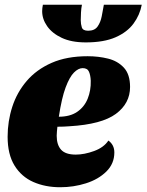

<svg xmlns="http://www.w3.org/2000/svg" viewBox="-20 -766 615 806"><path d="M233 20Q170 20 120 -2Q70 -24 41 -71Q12 -118 12 -192Q12 -257 31.5 -317.5Q51 -378 92 -426Q133 -474 196.5 -502Q260 -530 348 -530Q393 -530 433.5 -520Q474 -510 500 -482Q526 -454 526 -401Q526 -332 466.5 -288Q407 -244 272 -236Q260 -235 247.5 -234.5Q235 -234 221 -234Q220 -225 219 -214.5Q218 -204 218 -196Q218 -158 236.5 -137.5Q255 -117 298 -117Q334 -117 375 -132Q416 -147 435 -176Q460 -158 460 -126Q460 -79 426.5 -46Q393 -13 341 3.5Q289 20 233 20ZM227 -276Q274 -276 304 -296.5Q334 -317 348 -351.5Q362 -386 361 -427Q360 -450 353.5 -465Q347 -480 327 -480Q309 -480 290.5 -461.5Q272 -443 255.5 -399Q239 -355 227 -276ZM340 -588Q280 -588 239.5 -607Q199 -626 178 -656Q157 -686 157 -719Q157 -731 160 -746H324Q321 -732 320 -713.5Q319 -695 319 -681Q319 -665 323.5 -651Q328 -637 350 -637Q377 -637 389.5 -654.5Q402 -672 407 -697.5Q412 -723 416 -746H575Q567 -703 540.5 -667Q514 -631 465 -609.5Q416 -588 340 -588Z"/></svg>

Font: Sansita Swashed Black
Style: Regular
Weight: 900
Designer: Pablo Cosgaya
Foundry: Omnibus-Type
Version: Version 1.003; ttfautohint (v1.8.3)